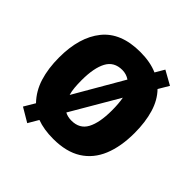

<svg xmlns="http://www.w3.org/2000/svg" viewBox="-207 -925 1146 1146"><g transform="rotate(45 366.0 -351.5)"><path d="M685 -358Q685 -244 651 -161.5Q617 -79 546.5 -34.5Q476 10 366 10Q287 10 228 -12L190 53L102 1L143 -68Q92 -121 69.5 -194Q47 -267 47 -359Q47 -530 125.5 -627.5Q204 -725 367 -725Q452 -725 513 -698L547 -756L635 -707L596 -641Q642 -594 663.5 -522Q685 -450 685 -358ZM238 -358Q238 -325 240.5 -296.5Q243 -268 250 -245L429 -554Q401 -573 367 -573Q298 -573 268 -517Q238 -461 238 -358ZM494 -358Q494 -416 486 -458L310 -157Q334 -144 366 -144Q435 -144 464.5 -199.5Q494 -255 494 -358Z"/></g></svg>

Font: Noto Sans Khmer UI SemiCondensed Black
Style: Regular
Weight: 900
Width: 4
Designer: Danh Hong and the Monotype Design Team
Foundry: Monotype Imaging Inc.
Version: Version 2.002; ttfautohint (v1.8.4.7-5d5b)